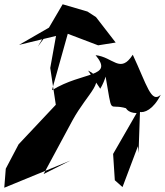

<svg xmlns="http://www.w3.org/2000/svg" viewBox="-57 -836 772 898"><path d="M412 -421C437 -463 447 -511 435 -489C472 -283 445 -357 535 -329C538 -404 495 -309 582 -307L472 -116L480 7L516 39L588 -152L591 -120L600 -380C526 -323 625 -254 695 -393C650 -350 630 -439 564 -580C505 -489 473 -569 390 -578C478 -472 330 -503 186 -414L260 -678L402 -624L484 -637L392 -756L352 -782L236 -816L120 -618L195 -720L32 -626L205 -668L178 -518L204 -346L30 -161L-30 -47L-37 42L272 -85L147 -22L281 -271C355 -407 449 -460 355 -506Z"/></svg>

Font: Asimov Silicon
Style: Regular
Weight: 400
Designer: Google
Version: Version 2.000980; 2014